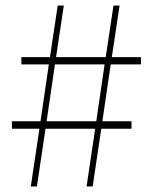

<svg xmlns="http://www.w3.org/2000/svg" viewBox="-20 -672 550 692"><path d="M148 -235H327L357 -440H178ZM91 0 122 -208H23V-235H126L156 -440H57V-466H160L188 -652H210L182 -466H361L389 -652H411L383 -466H488V-440H379L349 -235H454V-208H345L314 0H292L323 -208H144L113 0Z"/></svg>

Font: Source Serif Pro ExtraLight
Style: Regular
Weight: 200
Designer: Frank Grießhammer
Foundry: Adobe Systems Incorporated
Version: Version 3.001;hotconv 1.0.111;makeotfexe 2.5.65597